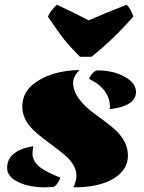

<svg xmlns="http://www.w3.org/2000/svg" viewBox="-20 -804 623 828"><path d="M323.2 -502Q295.4 -475.6 295.4 -446.3Q295.4 -377.9 399.4 -304.7Q446.3 -271.5 472.7 -248Q531.7 -195.3 531.7 -133.5Q531.7 -71.8 470 -33.9Q408.2 3.9 296.9 3.9Q309.6 -24.4 309.6 -47.4Q309.6 -70.3 296.6 -92Q283.7 -113.8 263.2 -131.8Q242.7 -149.9 217.8 -168.2Q192.9 -186.5 168 -205.6Q143.1 -224.6 122.6 -244.6Q76.2 -290 76.2 -342.8Q76.2 -400.9 119.1 -437.5Q192.9 -499.5 323.2 -502ZM398.9 -500.5Q467.8 -500.5 517.1 -473.4Q566.4 -446.3 566.4 -407.2Q566.4 -346.7 453.1 -333Q454.1 -336.4 454.1 -343.8Q454.1 -380.9 430.7 -412.4Q407.2 -443.8 365.2 -462.9Q365.2 -470.7 376 -484.4Q386.7 -498 398.9 -500.5ZM211.4 2Q187 3.9 175.3 3.9Q104.5 3.9 57.6 -19.3Q10.7 -42.5 10.7 -79.6Q10.7 -154.3 123.5 -173.8Q119.6 -152.8 120.4 -137Q121.1 -121.1 131.1 -105.7Q141.1 -90.3 159.2 -78.1Q191.4 -56.6 239.3 -38.6Q239.3 -31.2 230.2 -16.8Q221.2 -2.4 211.4 2ZM554.7 -732.4Q467.8 -632.8 374.5 -559.1H324.7Q279.8 -605 256.6 -634Q233.4 -663.1 186.5 -732.4Q198.2 -758.8 225.6 -783.7Q302.7 -747.6 362.3 -716.3Q435.1 -748 526.4 -783.7Q546.9 -761.7 554.7 -732.4Z"/></svg>

Font: Emblema One
Style: Regular
Weight: 400
Designer: Riccardo De Franceschi
Foundry: Riccardo De Franceschi
Version: Version 1.003